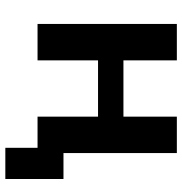

<svg xmlns="http://www.w3.org/2000/svg" viewBox="-2 -558 680 716"><g transform="rotate(90 338.0 -200.0)"><path d="M205.1 -225.6V0H69.3V-519.5H205.1V-320.3H415V-519.5H550.8V-96.7H647.5V120.1H531.2V0H503.9H415V-225.6Z"/></g></svg>

Font: Mgen+ 1c bold
Style: Bold
Weight: 700
Designer: [Source Han Sans]
Ryoko NISHIZUKA  (kana & ideographs); Paul D. Hunt (Latin, Greek & Cyrillic); Wenlong ZHANG  (bopomofo
Version: Version 1.059.20150602